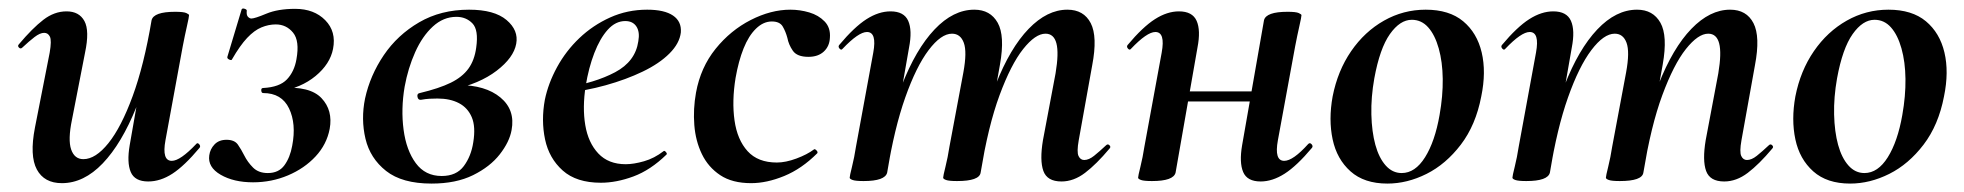

<svg xmlns="http://www.w3.org/2000/svg" viewBox="-20 -422 4664 456"><path d="M127 13Q85 13 67.5 -19.5Q50 -52 63 -119L98 -297Q103 -326 98.5 -335Q94 -344 85 -344Q75 -344 62 -334Q49 -324 33 -309Q29 -305 25 -309Q21 -313 25 -317Q57 -355 83 -375Q109 -395 138 -395Q168 -395 180.5 -372Q193 -349 182 -297L151 -138Q141 -90 149 -67Q157 -44 178 -44Q207 -44 237.5 -82Q268 -120 295 -193.5Q322 -267 340 -374L358 -373Q339 -255 304 -168Q269 -81 224 -34Q179 13 127 13ZM332 9Q300 9 290.5 -13.5Q281 -36 288 -77L340 -374Q345 -394 396 -394Q416 -394 422.5 -391Q429 -388 429 -386Q429 -382 424 -360Q419 -338 414 -312L373 -89Q364 -40 388 -40Q398 -40 412.5 -50Q427 -60 446 -80Q449 -84 453 -79.5Q457 -75 454 -71Q418 -28 389.5 -9.5Q361 9 332 9Z M577 -378Q585 -378 612.5 -389.5Q640 -401 681 -401Q726 -401 752.5 -374Q779 -347 771 -306Q764 -270 729.5 -241.5Q695 -213 644 -205L648 -213Q716 -218 743.5 -189Q771 -160 763 -116Q756 -79 729.5 -50.5Q703 -22 664 -5.5Q625 11 581 11Q535 11 504 -7Q473 -25 477 -53Q479 -68 489.5 -79Q500 -90 518 -90Q537 -90 545 -78.5Q553 -67 560 -53Q568 -37 581 -24Q594 -11 616 -11Q642 -11 655.5 -29.5Q669 -48 674 -76Q684 -128 666.5 -164.5Q649 -201 605 -201Q601 -201 600.5 -207Q600 -213 605 -213Q644 -215 661.5 -233.5Q679 -252 684 -281Q692 -325 676 -344.5Q660 -364 635 -364Q618 -364 601 -357Q584 -350 567 -332Q550 -314 531 -281Q530 -278 524.5 -280.5Q519 -283 520 -287L554 -400Q556 -403 561.5 -401Q567 -399 566 -396Q565 -386 569 -382Q573 -378 577 -378Z M1005 14Q935 14 897 -16Q859 -46 848 -92.5Q837 -139 847 -188Q859 -243 891.5 -291Q924 -339 975.5 -369Q1027 -399 1094 -399Q1154 -399 1183 -374.5Q1212 -350 1206 -318Q1200 -285 1159.5 -254Q1119 -223 1054 -209L1069 -220Q1133 -220 1168.5 -190.5Q1204 -161 1195 -113Q1190 -85 1167 -55.5Q1144 -26 1103.5 -6Q1063 14 1005 14ZM1029 -4Q1064 -4 1081.5 -27.5Q1099 -51 1104 -84Q1110 -121 1100.5 -143.5Q1091 -166 1070 -177Q1049 -188 1019 -188Q1010 -188 1000.5 -187.5Q991 -187 980 -185Q973 -184 971.5 -192Q970 -200 977 -201Q1023 -212 1050.5 -225.5Q1078 -239 1092.5 -259Q1107 -279 1111 -309Q1117 -351 1102 -366.5Q1087 -382 1064 -382Q1033 -382 1008 -359Q983 -336 966 -298Q949 -260 941 -216Q932 -163 938.5 -114Q945 -65 967.5 -34.5Q990 -4 1029 -4Z M1407 12Q1349 12 1316.5 -17Q1284 -46 1274.5 -91Q1265 -136 1274 -185Q1282 -224 1303 -262.5Q1324 -301 1356 -331.5Q1388 -362 1429 -380.5Q1470 -399 1517 -399Q1558 -399 1578.5 -385Q1599 -371 1597 -345Q1594 -319 1570 -295Q1546 -271 1506.5 -252Q1467 -233 1418.5 -219.5Q1370 -206 1320 -201L1322 -214Q1393 -225 1441 -250.5Q1489 -276 1496 -324Q1500 -346 1491.5 -359Q1483 -372 1465 -372Q1442 -372 1423.5 -351.5Q1405 -331 1391.5 -296Q1378 -261 1371 -218Q1363 -167 1370 -125Q1377 -83 1401 -57.5Q1425 -32 1466 -32Q1485 -32 1509.5 -39Q1534 -46 1556 -63Q1558 -65 1561.5 -61Q1565 -57 1563 -55Q1525 -18 1484.5 -3Q1444 12 1407 12Z M1764 13Q1719 13 1690.5 -6Q1662 -25 1647 -56Q1632 -87 1629 -125Q1626 -163 1633 -202Q1644 -262 1679.5 -306Q1715 -350 1763 -374.5Q1811 -399 1857 -399Q1880 -399 1902 -392.5Q1924 -386 1938.5 -371Q1953 -356 1951 -332Q1950 -312 1936.5 -299.5Q1923 -287 1900 -287Q1873 -287 1863 -301.5Q1853 -316 1850 -332Q1846 -347 1839 -359Q1832 -371 1813 -371Q1793 -371 1775.5 -354Q1758 -337 1746 -307Q1734 -277 1727 -237Q1718 -182 1724.5 -136Q1731 -90 1755.5 -63Q1780 -36 1825 -36Q1846 -36 1871.5 -45.5Q1897 -55 1913 -67Q1915 -69 1919 -65Q1923 -61 1921 -58Q1884 -21 1842.5 -4Q1801 13 1764 13Z M2501 9Q2467 9 2458 -16Q2449 -41 2457 -89L2487 -248Q2495 -296 2489 -319Q2483 -342 2463 -342Q2439 -342 2410 -305.5Q2381 -269 2354 -196Q2327 -123 2309 -12L2291 -13Q2311 -135 2345 -221.5Q2379 -308 2423 -353.5Q2467 -399 2515 -399Q2554 -399 2570.5 -367Q2587 -335 2574 -267L2542 -89Q2537 -61 2541.5 -51.5Q2546 -42 2555 -42Q2566 -42 2578.5 -52Q2591 -62 2607 -77Q2611 -81 2615 -77Q2619 -73 2615 -69Q2584 -32 2557 -11.5Q2530 9 2501 9ZM2031 8Q2012 8 2005 5.5Q1998 3 1998 0Q1998 -4 2003.5 -26Q2009 -48 2013 -74L2054 -297Q2063 -346 2039 -346Q2029 -346 2014.5 -336Q2000 -326 1981 -306Q1978 -302 1974 -306.5Q1970 -311 1973 -315Q2009 -358 2038 -376.5Q2067 -395 2095 -395Q2127 -395 2137 -372.5Q2147 -350 2139 -309L2087 -12Q2082 8 2031 8ZM2253 8Q2234 8 2227 5.5Q2220 3 2220 0Q2220 -4 2225.5 -26Q2231 -48 2235 -74L2268 -250Q2277 -299 2269 -320.5Q2261 -342 2241 -342Q2215 -342 2185.5 -303Q2156 -264 2130 -190.5Q2104 -117 2087 -12L2069 -13Q2088 -132 2121.5 -218.5Q2155 -305 2199.5 -352Q2244 -399 2294 -399Q2332 -399 2349.5 -368Q2367 -337 2355 -269L2309 -12Q2306 8 2253 8Z M2716 8Q2697 8 2690 5.5Q2683 3 2683 0Q2683 -4 2688.5 -26Q2694 -48 2698 -74L2739 -297Q2748 -346 2724 -346Q2714 -346 2699.5 -336Q2685 -326 2666 -306Q2663 -302 2659 -306.5Q2655 -311 2658 -315Q2694 -358 2723 -376.5Q2752 -395 2780 -395Q2812 -395 2822 -372.5Q2832 -350 2824 -309L2772 -12Q2767 8 2716 8ZM2759 -181 2762 -205H3004L3001 -181ZM2974 9Q2942 9 2932.5 -13.5Q2923 -36 2930 -77L2982 -374Q2987 -394 3038 -394Q3058 -394 3064.5 -391Q3071 -388 3071 -386Q3071 -382 3066 -360Q3061 -338 3056 -312L3015 -89Q3006 -40 3030 -40Q3051 -40 3087 -80Q3091 -84 3095 -79.5Q3099 -75 3096 -71Q3060 -28 3031 -9.5Q3002 9 2974 9Z M3275 14Q3220 14 3187.5 -15Q3155 -44 3145 -91Q3135 -138 3145 -193Q3157 -254 3189 -300.5Q3221 -347 3267 -373Q3313 -399 3366 -399Q3422 -399 3455 -371.5Q3488 -344 3499 -297.5Q3510 -251 3498 -193Q3485 -125 3449.5 -78.5Q3414 -32 3368 -9Q3322 14 3275 14ZM3309 -11Q3341 -11 3364.5 -48.5Q3388 -86 3399 -149Q3407 -194 3406.5 -234.5Q3406 -275 3397 -307Q3388 -339 3372 -357Q3356 -375 3333 -375Q3305 -375 3281 -341Q3257 -307 3244 -236Q3236 -191 3237 -150Q3238 -109 3246.5 -78Q3255 -47 3271 -29Q3287 -11 3309 -11Z M4075 9Q4041 9 4032 -16Q4023 -41 4031 -89L4061 -248Q4069 -296 4063 -319Q4057 -342 4037 -342Q4013 -342 3984 -305.5Q3955 -269 3928 -196Q3901 -123 3883 -12L3865 -13Q3885 -135 3919 -221.5Q3953 -308 3997 -353.5Q4041 -399 4089 -399Q4128 -399 4144.5 -367Q4161 -335 4148 -267L4116 -89Q4111 -61 4115.5 -51.5Q4120 -42 4129 -42Q4140 -42 4152.5 -52Q4165 -62 4181 -77Q4185 -81 4189 -77Q4193 -73 4189 -69Q4158 -32 4131 -11.5Q4104 9 4075 9ZM3605 8Q3586 8 3579 5.5Q3572 3 3572 0Q3572 -4 3577.5 -26Q3583 -48 3587 -74L3628 -297Q3637 -346 3613 -346Q3603 -346 3588.5 -336Q3574 -326 3555 -306Q3552 -302 3548 -306.5Q3544 -311 3547 -315Q3583 -358 3612 -376.5Q3641 -395 3669 -395Q3701 -395 3711 -372.5Q3721 -350 3713 -309L3661 -12Q3656 8 3605 8ZM3827 8Q3808 8 3801 5.5Q3794 3 3794 0Q3794 -4 3799.5 -26Q3805 -48 3809 -74L3842 -250Q3851 -299 3843 -320.5Q3835 -342 3815 -342Q3789 -342 3759.5 -303Q3730 -264 3704 -190.5Q3678 -117 3661 -12L3643 -13Q3662 -132 3695.5 -218.5Q3729 -305 3773.5 -352Q3818 -399 3868 -399Q3906 -399 3923.5 -368Q3941 -337 3929 -269L3883 -12Q3880 8 3827 8Z M4374 14Q4319 14 4286.5 -15Q4254 -44 4244 -91Q4234 -138 4244 -193Q4256 -254 4288 -300.5Q4320 -347 4366 -373Q4412 -399 4465 -399Q4521 -399 4554 -371.5Q4587 -344 4598 -297.5Q4609 -251 4597 -193Q4584 -125 4548.5 -78.5Q4513 -32 4467 -9Q4421 14 4374 14ZM4408 -11Q4440 -11 4463.5 -48.5Q4487 -86 4498 -149Q4506 -194 4505.5 -234.5Q4505 -275 4496 -307Q4487 -339 4471 -357Q4455 -375 4432 -375Q4404 -375 4380 -341Q4356 -307 4343 -236Q4335 -191 4336 -150Q4337 -109 4345.5 -78Q4354 -47 4370 -29Q4386 -11 4408 -11Z"/></svg>

Font: Cormorant Light
Style: Italic
Weight: 300
Italic angle: -10°
Designer: Christian Thalmann (Catharsis Fonts)
Foundry: Catharsis Fonts
Version: Version 4.000